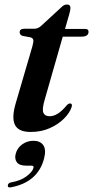

<svg xmlns="http://www.w3.org/2000/svg" viewBox="-20 -573 412 849"><path d="M114.5 -408 79 -414.5Q67 -419 67 -430.5Q67 -446 88.5 -446H132.5Q149.5 -446 164.5 -461L252.5 -542Q263 -553 276.5 -553Q291.5 -553 291.5 -538Q291.5 -528.5 286 -509.5L267.5 -445H357.5Q371.5 -445 371.5 -432.5Q371.5 -411 340 -411H257.5L178 -133.5Q165 -89.5 171.8 -74.2Q178.5 -59 199.5 -59Q235 -59 273.5 -105.5Q282.5 -116 289.5 -115.5Q301 -115.5 297 -100.5Q288.5 -74 263 -48.5Q237.5 -23 199.8 -6.2Q162 10.5 116 10.5Q61.5 10.5 46 -21Q30.5 -52.5 50 -118L123 -367.5Q129 -388 127.2 -396.5Q125.5 -405 114.5 -408ZM96 159.5Q65 159.5 54.2 144Q43.5 128.5 49.5 107Q56 81.5 78 65.5Q100 49.5 127.5 49.5Q158 49.5 171.5 69.2Q185 89 175 127.5Q148 232 30 255Q14 258.5 14.5 247.5Q15 236.5 29 233.5Q72 226 97.8 206.2Q123.5 186.5 128 169.5Q130.5 159.5 119.5 159.5Z"/></svg>

Font: Fraunces 72pt S000 SemiBold
Style: Italic
Weight: 600
Italic angle: -16°
Version: Version 1.000; ttfautohint (v1.8.3)